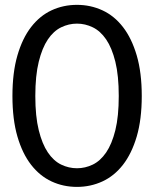

<svg xmlns="http://www.w3.org/2000/svg" viewBox="-20 -744 620 772"><path d="M550 -358Q550 -264 529.8 -195.2Q509.5 -126.5 474.5 -81.5Q439.5 -36.5 391.8 -14.5Q344 7.5 289.5 7.5Q234.5 7.5 187.2 -14.5Q140 -36.5 105 -81.5Q70 -126.5 50 -195.2Q30 -264 30 -358Q30 -452 50 -521Q70 -590 105 -635.2Q140 -680.5 187.2 -702.5Q234.5 -724.5 289.5 -724.5Q344 -724.5 391.8 -702.5Q439.5 -680.5 474.5 -635.2Q509.5 -590 529.8 -521Q550 -452 550 -358ZM457.5 -358Q457.5 -440 443.8 -495.8Q430 -551.5 406.8 -585.5Q383.5 -619.5 353 -634.2Q322.5 -649 289.5 -649Q256.5 -649 226 -634.2Q195.5 -619.5 172.5 -585.5Q149.5 -551.5 135.8 -495.8Q122 -440 122 -358Q122 -276 135.8 -220.5Q149.5 -165 172.5 -131Q195.5 -97 226 -82.2Q256.5 -67.5 289.5 -67.5Q322.5 -67.5 353 -82.2Q383.5 -97 406.8 -131Q430 -165 443.8 -220.5Q457.5 -276 457.5 -358Z"/></svg>

Font: Lato-Regular
Style: Regular
Weight: 400
Designer: Lukasz Dziedzic with Adam Twardoch and Botio Nikoltchev
Foundry: tyPoland Lukasz Dziedzic
Version: Version 2.015; 2015-08-06; http://www.latofonts.com/